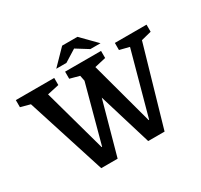

<svg xmlns="http://www.w3.org/2000/svg" viewBox="-189 -1125 1425 1360"><g transform="rotate(-30 523.5 -445.0)"><path d="M710 -769 591 -890H466L348 -769H431L529 -830L627 -769ZM733 -127 594 -641 686 -662V-720H392V-662L470 -641L479 -596L353 -128H349L207 -641L303 -662V-720H-11V-662L67 -641L272 0H406L525 -431L656 0H790L975 -641L1058 -662V-720H799V-662L878 -642L737 -127Z"/></g></svg>

Font: Domine
Style: Bold
Weight: 700
Designer: Pablo Impallari, Rodrigo Fuenzalida, Brenda Gallo
Foundry: Pablo Impallari, Rodrigo Fuenzalida, Brenda Gallo
Version: Version 2.000